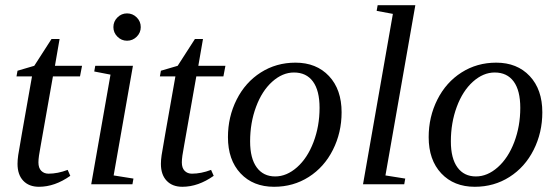

<svg xmlns="http://www.w3.org/2000/svg" viewBox="-20 -714 2151 744"><path d="M128.9 -85Q128.9 -63 139.9 -52Q150.9 -41 168 -41Q203.6 -41 242.2 -55.7L252.4 -32.7Q192.4 9.8 130.9 9.8Q92.3 9.8 70.1 -13.7Q47.9 -37.1 47.9 -79.1Q47.9 -93.3 50.5 -112.5Q53.2 -131.8 104 -418H43.9L47.9 -439.9L112.8 -459L179.7 -563H210.9L192.9 -459H297.9L290 -418H185.1L137.7 -149.9Q128.9 -105 128.9 -85Z M420.4 -34.2 497.1 -22 493.2 0H333.5L408.2 -424.8L345.2 -437L349.1 -459H495.1ZM525.4 -608.9Q525.4 -587.4 509.8 -571.8Q494.1 -556.2 472.2 -556.2Q450.7 -556.2 435.1 -571.8Q419.4 -587.4 419.4 -608.9Q419.4 -630.9 435.1 -646.5Q450.7 -662.1 472.2 -662.1Q494.1 -662.1 509.8 -646.5Q525.4 -630.9 525.4 -608.9Z M684.6 -85Q684.6 -63 695.6 -52Q706.5 -41 723.6 -41Q759.3 -41 797.9 -55.7L808.1 -32.7Q748 9.8 686.5 9.8Q647.9 9.8 625.7 -13.7Q603.5 -37.1 603.5 -79.1Q603.5 -93.3 606.2 -112.5Q608.9 -131.8 659.7 -418H599.6L603.5 -439.9L668.5 -459L735.4 -563H766.6L748.5 -459H853.5L845.7 -418H740.7L693.4 -149.9Q684.6 -105 684.6 -85Z M949.2 -166Q949.2 -100.1 974.9 -65.2Q1000.5 -30.3 1046.4 -30.3Q1090.8 -30.3 1131.1 -65.9Q1171.4 -101.6 1194.8 -163.3Q1218.3 -225.1 1218.3 -295.9Q1218.3 -363.3 1192.6 -398.2Q1167 -433.1 1119.1 -433.1Q1074.7 -433.1 1034.9 -397.5Q995.1 -361.8 972.2 -300Q949.2 -238.3 949.2 -166ZM1042 9.8Q960.9 9.8 912.1 -42.2Q863.3 -94.2 863.3 -182.6Q863.3 -261.2 897 -328.1Q930.7 -395 990.5 -433.1Q1050.3 -471.2 1125 -471.2Q1206.1 -471.2 1254.9 -419.2Q1303.7 -367.2 1303.7 -278.8Q1303.7 -200.2 1270 -133.3Q1236.3 -66.4 1176.5 -28.3Q1116.7 9.8 1042 9.8Z M1473.6 -34.2 1550.3 -22 1546.4 0H1386.7L1502.4 -660.2L1439.5 -671.9L1443.4 -693.8H1589.4Z M1727.1 -166Q1727.1 -100.1 1752.7 -65.2Q1778.3 -30.3 1824.2 -30.3Q1868.7 -30.3 1908.9 -65.9Q1949.2 -101.6 1972.7 -163.3Q1996.1 -225.1 1996.1 -295.9Q1996.1 -363.3 1970.5 -398.2Q1944.8 -433.1 1897 -433.1Q1852.5 -433.1 1812.7 -397.5Q1772.9 -361.8 1750 -300Q1727.1 -238.3 1727.1 -166ZM1819.8 9.8Q1738.8 9.8 1689.9 -42.2Q1641.1 -94.2 1641.1 -182.6Q1641.1 -261.2 1674.8 -328.1Q1708.5 -395 1768.3 -433.1Q1828.1 -471.2 1902.8 -471.2Q1983.9 -471.2 2032.7 -419.2Q2081.5 -367.2 2081.5 -278.8Q2081.5 -200.2 2047.9 -133.3Q2014.2 -66.4 1954.3 -28.3Q1894.5 9.8 1819.8 9.8Z"/></svg>

Font: Liberation Serif
Style: Italic
Weight: 400
Italic angle: -16.333°
Designer: Steve Matteson
Foundry: Ascender Corporation
Version: Version 2.1.5